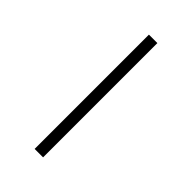

<svg xmlns="http://www.w3.org/2000/svg" viewBox="-294 -844 1188 1188"><g transform="rotate(45 300.0 -250.0)"><path d="M263 250V-750H337V250Z"/></g></svg>

Font: Source Code Variable
Style: Regular
Weight: 400
Monospace: yes
Designer: Paul D. Hunt, Teo Tuominen
Foundry: Adobe Systems Incorporated
Version: Version 1.010;hotconv 1.0.106;makeotfexe 2.5.65593